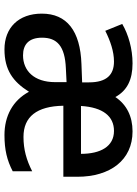

<svg xmlns="http://www.w3.org/2000/svg" viewBox="100 -688 599 838"><g transform="rotate(90 399.0 -269.5)"><path d="M554 -549C488 -549 437 -523 404 -474C376 -525 329 -549 257 -549C194 -549 131 -531 85 -504L115 -430C159 -452 205 -468 249 -468C306 -468 340 -437 340 -359V-329L260 -326C115 -321 40 -262 40 -153C40 -51 102 10 196 10C286 10 337 -27 381 -97C419 -26 487 10 570 10C634 10 680 -1 728 -26V-111C679 -86 633 -73 578 -73C490 -73 444 -131 442 -247H752V-308C752 -452 679 -549 554 -549ZM552 -468C620 -468 652 -409 652 -324H443C449 -420 488 -468 552 -468ZM279 -258 339 -261V-211C339 -119 289 -71 222 -71C175 -71 145 -96 145 -154C145 -219 181 -254 279 -258Z"/></g></svg>

Font: Noto Sans Myanmar UI SemiCondensed Medium
Style: Regular
Weight: 500
Width: 4
Designer: Monotype Design Team
Foundry: Monotype Imaging Inc.
Version: Version 2.103